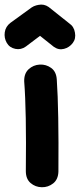

<svg xmlns="http://www.w3.org/2000/svg" viewBox="-54 -798 344 825"><path d="M197 -61Q199 -326 190 -456Q188 -490 166 -506Q144 -522 116.5 -520.5Q89 -519 69 -500.5Q49 -482 50 -448Q60 -322 57 -63Q57 -29 77.5 -11.5Q98 6 125.5 6.5Q153 7 174.5 -10Q196 -27 197 -61ZM12 -588Q36 -583 57 -598L118 -644L177 -597Q198 -582 221 -588Q244 -594 258.5 -613Q273 -632 268 -658Q264 -684 243 -698L155 -768Q135 -782 111 -777Q109 -776 106.5 -776Q104 -776 102 -775Q91 -772 82 -766L-9 -700Q-30 -684 -33.5 -659.5Q-37 -635 -25 -614Q-13 -593 12 -588Z"/></svg>

Font: Balsamiq Sans
Style: Bold
Weight: 700
Designer: Michael Angeles
Foundry: Balsamiq SRL
Version: Version 1.020; ttfautohint (v1.8.4.7-5d5b);gftools[0.9.26]